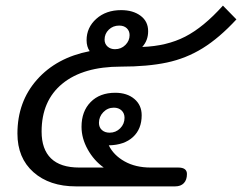

<svg xmlns="http://www.w3.org/2000/svg" viewBox="-20 -663 861 683"><path d="M42 -188Q42 -301 111.5 -379.5Q181 -458 299 -481Q288 -497 288 -520Q288 -565 322.5 -596Q357 -627 411 -627Q453 -627 480 -607Q507 -587 507 -552Q507 -519 486 -496Q573 -499 638.5 -532.5Q704 -566 773 -643L821 -594Q760 -528 701 -491.5Q642 -455 573.5 -440.5Q505 -426 410 -426Q276 -426 202 -365.5Q128 -305 128 -195Q128 -132 161.5 -99.5Q195 -67 262 -67H349Q314 -92 292 -131.5Q270 -171 270 -212Q270 -267 302.5 -300Q335 -333 390 -333Q432 -333 458 -311Q484 -289 484 -253Q484 -204 453 -175.5Q422 -147 367 -146Q384 -111 423 -89Q462 -67 516 -67H614Q645 -67 645 -44Q645 -23 634 -11.5Q623 0 603 0H250Q156 0 99 -50.5Q42 -101 42 -188ZM441 -538Q441 -553 431 -562.5Q421 -572 404 -572Q382 -572 367 -557.5Q352 -543 352 -522Q352 -507 362.5 -497.5Q373 -488 389 -488Q411 -488 426 -503Q441 -518 441 -538ZM423 -244Q423 -260 412.5 -270Q402 -280 385 -280Q363 -280 347.5 -264Q332 -248 332 -226Q332 -210 342.5 -200.5Q353 -191 370 -191Q392 -191 407.5 -206.5Q423 -222 423 -244Z"/></svg>

Font: Niramit
Style: Italic
Weight: 400
Italic angle: -10°
Version: Version 1.000; ttfautohint (v1.6)